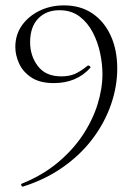

<svg xmlns="http://www.w3.org/2000/svg" viewBox="-20 -419 505 714"><path d="M180 -110Q128 -110 96.5 -131Q65 -152 51 -183Q37 -214 37 -244Q37 -290 61.5 -324.5Q86 -359 127 -379Q168 -399 218 -399Q279 -399 323 -369.5Q367 -340 391.5 -287Q416 -234 416 -164Q416 -97 392.5 -29.5Q369 38 324 97.5Q279 157 213.5 203Q148 249 65 275Q62 276 59.5 271Q57 266 61 264Q136 234 192.5 187.5Q249 141 286.5 85Q324 29 342.5 -30Q361 -89 361 -144Q361 -180 352.5 -221Q344 -262 325 -298.5Q306 -335 275.5 -358Q245 -381 201 -381Q152 -381 122 -350Q92 -319 92 -262Q92 -211 121 -173Q150 -135 208 -135Q237 -135 258 -144Q279 -153 305 -174Q308 -177 313 -173.5Q318 -170 316 -167Q265 -110 180 -110Z"/></svg>

Font: Cormorant Garamond Light Light
Style: Regular
Weight: 300
Version: Version 4.001